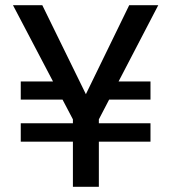

<svg xmlns="http://www.w3.org/2000/svg" viewBox="-20 -720 659 740"><path d="M60 -174V-245H560V-174ZM277 -336H60V-406H269ZM362 -336 370 -406H560V-336ZM261 0V-260L30 -700H143L311 -357L478 -700H590L361 -260V0Z"/></svg>

Font: DM Sans 9pt Medium
Style: Regular
Weight: 500
Version: Version 4.004;gftools[0.9.30]